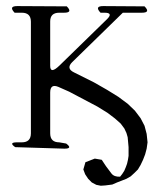

<svg xmlns="http://www.w3.org/2000/svg" viewBox="-20 -506 540 622"><path d="M287.1 7.8 309.6 11.7 323.2 32.2 340.8 55.7Q349.6 67.4 369.1 66.4L376 57.6L382.8 46.9L387.7 35.2L391.6 24.4L394.5 11.7L396.5 -1V-14.6V-29.3L393.6 -61.5L389.6 -75.2L382.8 -89.8L371.1 -105.5L352.5 -122.1L328.1 -140.6L294.9 -161.1L204.1 -209L168.9 -224.6Q142.6 -235.4 142.6 -206.1V-74.2Q142.6 -44.9 171.9 -44.9L194.3 -41Q216.8 -24.4 188.5 -24.4L29.3 -29.3Q6.8 -44.9 35.2 -44.9H50.8Q80.1 -44.9 80.1 -74.2V-435.5Q80.1 -464.8 50.8 -464.8H27.3Q6.8 -486.3 36.1 -486.3L196.3 -485.4Q216.8 -464.8 187.5 -464.8H171.9Q142.6 -464.8 142.6 -436.5V-293Q142.6 -264.6 172.9 -293.9L327.1 -444.3Q347.7 -464.8 318.4 -464.8H305.7Q285.2 -486.3 314.5 -486.3L448.2 -485.4Q468.8 -464.8 439.5 -464.8H377.9L213.9 -304.7Q193.4 -284.2 219.7 -271.5L284.2 -239.3L327.1 -214.8L363.3 -192.4L393.6 -169.9L417 -147.5L435.5 -123L448.2 -98.6L455.1 -72.3L458 -44.9L455.1 -24.4L450.2 -5.9L443.4 11.7L435.5 28.3L426.8 43L415 54.7L403.3 65.4L389.6 73.2L359.4 85L343.8 91.8L321.3 94.7L306.6 95.7L292 92.8L277.3 85L265.6 73.2L255.9 58.6L250 43L256.8 19.5Z"/></svg>

Font: B2 Hana
Style: Regular
Weight: 500
Version: 2020-08-05; (max)